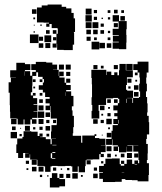

<svg xmlns="http://www.w3.org/2000/svg" viewBox="-20 -797 714 847"><path d="M196 -697H172V-698H143V-764H164V-773H190V-777H252V-767H272V-760H295V-740H305V-716H311V-656H306V-652H307V-600H301V-576H261V-577H232V-604H230V-587H212V-605H229V-648H235V-669H234V-673H208V-691H198V-679H184V-693H196ZM358 -759H384V-733H358ZM121 -756H141V-736H121ZM483 -754H499V-738H483ZM394 -753H408V-739H394ZM455 -752H467V-740H455ZM515 -752H527V-740H515ZM357 -730H385V-702H357ZM537 -580H505V-582H477V-610H504V-613H478V-639H504V-642H477V-670H503V-702H477V-730H505V-704H539V-668H537V-643H538V-609H537ZM511 -726H531V-706H511ZM394 -723H408V-709H394ZM456 -721H466V-711H456ZM127 -720H135V-712H127ZM428 -719H434V-713H428ZM358 -699H384V-673H358ZM388 -699H414V-673H388ZM482 -677V-695H500V-677ZM424 -693H438V-679H424ZM158 -683V-689H164V-683ZM129 -684V-688H133V-684ZM361 -666H381V-646H361ZM391 -666H411V-646H391ZM183 -648V-664H199V-648ZM213 -648V-664H229V-648ZM423 -664H439V-648H423ZM466 -651H456V-661H466ZM134 -653H128V-659H134ZM112 -645H150V-607H112ZM176 -641H206V-611H176ZM170 -617H152V-635H170ZM380 -635V-617H362V-635ZM214 -619V-633H228V-619ZM407 -632V-620H395V-632ZM455 -632H467V-620H455ZM384 -613H418V-579H384ZM419 -608H443V-584H419ZM202 -607V-585H180V-607ZM171 -586H151V-606H171ZM451 -606H471V-586H451ZM628 -204V-184H625V-162H632V-120H631V-91H628V-77H637V-25H635V3H587V-2H562V-3H533V-7H517V5H488V6H434V-8H418V-34H434V-37H417V-65H438V-74H445V-97H474V-98H508V-73H513V-66H528V-74H539V-93H563V-74H573V-89H589V-77H594V-91H591V-120H590V-128H568V-154H590V-155H565V-156H542V-154H564V-128H538V-150H537V-125H505V-150H501V-131H481V-151H500V-156H476V-182H474V-158H448V-184H472V-220H477V-245H500V-250H480V-272H498V-284H484V-298H498V-310H480V-332H500V-342H506V-361H501V-365H479V-363H448V-334H415V-308H418V-274H384V-308H387V-334H384V-368H386V-425H385V-453H383V-489H449V-466H451V-481H471V-466H484V-478H498V-465H505V-487H507V-515H535V-487H537V-486H566V-456H540V-422H536V-401H541V-397H567V-365H541V-364H564V-343H567V-365H593V-369H598V-394H594V-428H597V-455H595V-477H587V-488H568V-514H587V-525H635V-477H627V-455H625V-428H628V-394H624V-369H629V-341H631V-301H629V-286H636V-258H638V-204ZM389 -94V-93H362V-90H358V-64H355V-37H327V-63H323V-39H299V-63H293V-65H268V-64H234V-65H209V-63H203V-39H179V-63H173V-65H145V-92H142V-93H113V-116H111V-101H91V-121H106V-122H82V-100H60V-122H52V-160H56V-186H79V-193H84V-218H118V-216H146V-197H154V-208H168V-194H157V-192H182V-183H203V-161H208V-184H227V-185H205V-217H207V-245H230V-252H231V-274H204V-303H203V-329H201V-311H181V-331H199V-341H181V-361H199V-369H179V-389H169V-401H151V-421H169V-433H174V-448H168V-458H148V-478H140V-462H123V-419H122V-390H116V-376H125V-387H137V-375H126V-364H144V-338H128V-335H145V-307H128V-305H145V-277H122V-271H141V-251H121V-270H114V-248H88V-270H84V-248H58V-273H53V-275H25V-304H24V-333H23V-388H18V-434H28V-454H50V-455H25V-487H52V-520H90V-514H114V-488H90V-483H113V-463H122V-480H138V-488H118V-514H138V-524H184V-521H211V-512H232V-490H214V-489H239V-462H241V-481H261V-461H242V-455H265V-432H272V-422H292V-400H272V-394H294V-374H304V-328H297V-310H300V-286H306V-236H303V-209H301V-198H338V-169H339V-167H343V-199H397V-205H405V-197H399V-188H418V-185H445V-157H425V-156H446V-126H425V-118H438V-104H424V-117H418V-94ZM537 -515H565V-487H537ZM262 -490H240V-512H262ZM270 -512H292V-490H270ZM410 -510V-492H392V-510ZM500 -510V-492H482V-510ZM437 -507V-495H425V-507ZM88 -482V-463H89V-482ZM290 -480V-462H272V-480ZM587 -465H575V-477H587ZM272 -450H290V-432H272ZM542 -450H560V-432H542ZM125 -447H137V-435H125ZM155 -435V-447H167V-435ZM577 -437V-445H585V-437ZM591 -401H571V-421H591ZM556 -416V-406H546V-416ZM135 -415V-407H127V-415ZM591 -371H571V-391H591ZM267 -390V-374H268V-390ZM155 -375V-387H167V-375ZM538 -343V-361H536V-343ZM169 -343H153V-359H169ZM453 -359H469V-343H453ZM483 -343V-359H499V-343ZM172 -310H150V-332H172ZM421 -331H441V-311H421ZM457 -317V-325H465V-317ZM175 -277H147V-305H175ZM181 -301H201V-281H181ZM468 -284H454V-298H468ZM427 -287V-295H435V-287ZM53 -249H29V-273H53ZM473 -249H449V-273H473ZM150 -272H172V-250H150ZM391 -271H411V-251H391ZM198 -268V-254H184V-268ZM214 -254V-268H228V-254ZM424 -268H438V-254H424ZM502 -252H504V-268H502ZM90 -220V-242H112V-220ZM201 -221H181V-241H201ZM33 -223V-239H49V-223ZM168 -238V-224H154V-238ZM126 -226V-236H136V-226ZM457 -227V-235H465V-227ZM69 -229V-233H73V-229ZM55 -187H27V-215H55ZM471 -191H451V-211H471ZM197 -207V-195H185V-207ZM76 -196H66V-206H76ZM433 -203V-199H429V-203ZM211 -156H229V-158H211ZM450 -152H472V-130H450ZM224 -126H211V-122H224ZM540 -100V-122H562V-100ZM204 -121V-99H209V-97H224V-100H210V-121ZM590 -102H572V-120H590ZM469 -119V-103H453V-119ZM513 -119H529V-103H513ZM487 -107V-115H495V-107ZM142 -70H120V-92H142ZM380 -90V-72H362V-90ZM108 -74H94V-88H108ZM514 -74V-88H528V-74ZM436 -86V-76H426V-86ZM574 -73V-71H585V-73ZM172 -40H150V-62H172ZM141 -41H121V-61H141ZM214 -44V-58H228V-44ZM408 -58V-44H394V-58ZM276 -46V-56H286V-46ZM105 -47H97V-55H105ZM248 -48V-54H254V-48ZM528 -36H517V-35H528ZM233 -12H242V-7H267V25H242V30H200V-12H209V-33H233ZM323 -9H299V-33H323ZM411 -11H391V-31H411ZM242 -30H260V-12H242ZM290 -12H272V-30H290ZM166 -16H156V-26H166ZM345 -17H337V-25H345ZM194 -18H188V-24H194Z"/></svg>

Font: Rubik-Storm
Style: Regular
Weight: 400
Designer: NaN (generative design), Hubert & Fischer (Rubik source font outlines)
Foundry: NaN, Hubert & Fischer
Version: Version 1.000